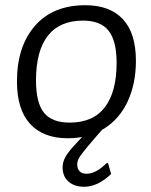

<svg xmlns="http://www.w3.org/2000/svg" viewBox="-20 -523 580 736"><path d="M501 -290Q501 -203 470 -135.5Q439 -68 380 -30.5Q321 7 240 7Q146 7 95.5 -48Q45 -103 45 -211Q45 -345 114 -424Q183 -503 307 -503Q401 -503 451 -449.5Q501 -396 501 -290ZM118 -215Q118 -129 148.5 -91Q179 -53 247 -53Q337 -53 382 -112Q427 -171 427 -282Q427 -366 396.5 -405Q366 -444 298 -444Q209 -444 163.5 -386Q118 -328 118 -215ZM220 119Q220 100 228.5 83Q237 66 257.5 42.5Q278 19 329 -33H378Q339 11 314.5 40.5Q290 70 283 82.5Q276 95 276 107Q276 124 285 133.5Q294 143 312 143Q348 143 389 102H394L406 144Q354 193 303 193Q265 193 242.5 173Q220 153 220 119Z"/></svg>

Font: Alegreya Sans SC
Style: Italic
Weight: 400
Italic angle: -7°
Designer: Juan Pablo del Peral
Foundry: Huerta Tipografica
Version: Version 2.008; ttfautohint (v1.6)